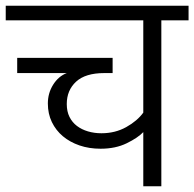

<svg xmlns="http://www.w3.org/2000/svg" viewBox="-30 -650 678 670"><path d="M30 -395V-448H363V-395H334Q268 -395 235.5 -365Q203 -335 203 -287Q203 -261 212.5 -242Q222 -223 238.5 -210.5Q255 -198 277 -191.5Q299 -185 324 -185Q372 -185 410.5 -206.5Q449 -228 470 -257V-579H-10V-630H628V-579H533V0H470V-189Q451 -169 412 -150Q373 -131 321 -131Q281 -131 247.5 -142.5Q214 -154 189.5 -174.5Q165 -195 151 -224Q137 -253 137 -289Q137 -325 155.5 -354.5Q174 -384 203 -395Z"/></svg>

Font: Ek Mukta Light
Style: Regular
Weight: 300
Designer: Girish Dalvi and Yashodeep Gholap
Foundry: Ek Type
Version: Version 2.538;PS 1.002;hotconv 16.6.51;makeotf.lib2.5.65220;